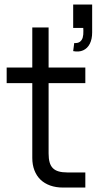

<svg xmlns="http://www.w3.org/2000/svg" viewBox="-20 -844 441 864"><path d="M10 -470H364V-540H10ZM364 -68H283Q259.8 -68 243.8 -72.7Q227.7 -77.3 217.7 -87.5Q207.7 -97.7 203.2 -113.9Q198.7 -130.2 198.7 -153.7V-720.3H125.3V-143.7V-133.3Q125.3 -102.5 134.9 -77.6Q144.5 -52.7 162.2 -35.6Q180 -18.5 205.8 -9.2Q231.7 0 263.7 0H274H364ZM314 -650.3Q330.5 -649.2 339.7 -656.1Q348.8 -663 352.2 -674.9Q355.7 -686.8 355.2 -705.8Q355 -709.2 354.9 -712.2Q354.8 -715.3 354.7 -718.3H309.3V-823.7H394.7V-698.3Q394.7 -667.8 384.2 -647.1Q373.7 -626.3 354.3 -617.6Q335 -608.8 309.3 -614Z"/></svg>

Font: Vela Sans GX ExtLt
Style: Regular
Weight: 200
Designer: Principal design: Mikhail Sharanda - project Manrope.
Design modification: Ravid Balaliev
Foundry: Mikhail Sharanda
Version: Version 1.001